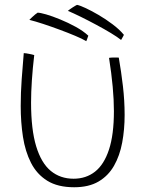

<svg xmlns="http://www.w3.org/2000/svg" viewBox="-20 -748 629 788"><path d="M427.5 -510.5Q430 -511 435.2 -511.5Q440.5 -512 446.5 -512Q452 -512 458.2 -512Q464.5 -512 467.5 -511.5Q477.5 -454.5 484.5 -394.5Q491.5 -334.5 491.5 -276.5Q491.5 -216.5 481.5 -162.8Q471.5 -109 448 -67.8Q424.5 -26.5 384.5 -3Q344.5 20.5 284.5 20.5Q217 20.5 174 -6.2Q131 -33 107.2 -79.8Q83.5 -126.5 74.2 -186.5Q65 -246.5 65 -313Q65 -367 69 -422.5Q73 -478 77.5 -530Q81.5 -530 87.8 -529Q94 -528 99 -527Q104.5 -526 110 -524.8Q115.5 -523.5 120.5 -522Q114 -466.5 110.8 -418Q107.5 -369.5 107.5 -327Q107.5 -216.5 128.5 -147.5Q149.5 -78.5 188.5 -46.5Q227.5 -14.5 282 -14.5Q333 -14.5 370 -43.5Q407 -72.5 427.2 -133.8Q447.5 -195 447.5 -292Q447.5 -338 442.5 -392.5Q437.5 -447 427.5 -510.5ZM134.5 -696Q144.5 -696 169.8 -688.8Q195 -681.5 227.2 -668.2Q259.5 -655 290.5 -638Q321.5 -621 342.5 -601.5Q342 -600 340.2 -595.2Q338.5 -590.5 336.8 -585.5Q335 -580.5 334 -579Q317.5 -589 288.2 -601.2Q259 -613.5 224.5 -626.2Q190 -639 157.2 -649.8Q124.5 -660.5 100.5 -666.5Q105.5 -671.5 111.8 -677.5Q118 -683.5 124.2 -688.5Q130.5 -693.5 134.5 -696ZM296 -728Q306 -726.5 330 -715.5Q354 -704.5 384 -687Q414 -669.5 442.2 -648.2Q470.5 -627 488.5 -605Q488 -603.5 485.5 -599Q483 -594.5 480.5 -590Q478 -585.5 477 -584Q462 -596 434.8 -612.5Q407.5 -629 375.2 -646.2Q343 -663.5 312 -678.8Q281 -694 258.5 -703.5Q266.5 -710 278 -717.5Q289.5 -725 296 -728Z"/></svg>

Font: Grandstander Thin Thin
Style: Regular
Weight: 250
Version: Version 1.200